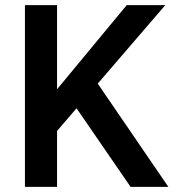

<svg xmlns="http://www.w3.org/2000/svg" viewBox="-20 -727 689 747"><path d="M330 -446 635 0H488L248 -349ZM202 0H77V-707H202ZM155 -163V-323L473 -707H623Z"/></svg>

Font: Asta Sans
Style: Bold
Weight: 700
Designer: 42dot
Version: Version 1.000